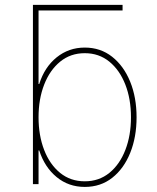

<svg xmlns="http://www.w3.org/2000/svg" viewBox="-20 -747 638 779"><path d="M477.3 -727.3V-704.5H136.4V-406.2H139.2Q160.5 -474.4 209.7 -514.2Q258.9 -554 323.9 -554Q387.8 -554 435 -516.7Q482.2 -479.4 508.2 -415.5Q534.1 -351.6 534.1 -271.3Q534.1 -190.7 508.3 -126.8Q482.6 -62.9 435.5 -25.7Q388.5 11.4 323.9 11.4Q258.2 11.4 209.7 -28.6Q161.2 -68.5 139.2 -136.4H136.4V0H113.6V-727.3ZM136.4 -271.3Q136.4 -197.4 159.1 -138.7Q181.8 -79.9 223.9 -45.6Q266 -11.4 323.9 -11.4Q381.7 -11.4 423.8 -45.6Q465.9 -79.9 488.6 -138.7Q511.4 -197.4 511.4 -271.3Q511.4 -345.2 488.5 -403.9Q465.6 -462.7 423.5 -497Q381.4 -531.2 323.9 -531.2Q266.3 -531.2 224.3 -497Q182.2 -462.7 159.3 -403.9Q136.4 -345.2 136.4 -271.3Z"/></svg>

Font: Inter Thin BETA
Style: Regular
Weight: 100
Designer: Rasmus Andersson
Foundry: rsms
Version: Version 3.011;git-f93a4a705